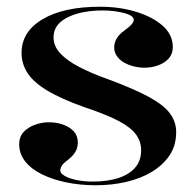

<svg xmlns="http://www.w3.org/2000/svg" viewBox="-20 -535 583 570"><path d="M264 15Q218 15 177 6.5Q136 -2 104.5 -17.5Q73 -33 55 -55.5Q37 -78 37 -107Q37 -129 50 -143Q63 -157 83.5 -164.5Q104 -172 125 -172Q148 -172 167.5 -165Q187 -158 199 -145Q211 -132 211 -112Q211 -98 205 -86.5Q199 -75 186 -64Q170 -52 164.5 -44.5Q159 -37 159 -28Q159 -21 171 -13.5Q183 -6 205 -1Q227 4 257 4Q298 4 330 -6Q362 -16 380.5 -36.5Q399 -57 399 -89Q399 -115 383.5 -136Q368 -157 332 -176Q296 -195 233 -216Q162 -241 120.5 -266Q79 -291 61.5 -318.5Q44 -346 44 -378Q44 -441 106.5 -478Q169 -515 277 -515Q335 -515 384 -500Q433 -485 463 -458.5Q493 -432 493 -395Q493 -375 481 -361.5Q469 -348 449.5 -341Q430 -334 409 -334Q393 -334 377 -338Q361 -342 348 -349.5Q335 -357 327 -368.5Q319 -380 319 -394Q319 -423 349 -444Q365 -456 371 -463Q377 -470 377 -477Q377 -482 370.5 -487Q364 -492 351.5 -495.5Q339 -499 322 -501.5Q305 -504 285 -504Q244 -504 211 -495Q178 -486 158.5 -468.5Q139 -451 139 -424Q139 -398 159 -376.5Q179 -355 215.5 -336Q252 -317 303 -299Q378 -271 421.5 -247.5Q465 -224 484 -199Q503 -174 503 -143Q503 -103 483.5 -74Q464 -45 431 -25Q398 -5 355 5Q312 15 264 15Z"/></svg>

Font: Kalnia Thin Medium
Style: Regular
Weight: 500
Version: Version 1.105